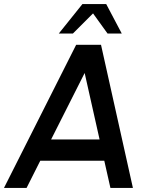

<svg xmlns="http://www.w3.org/2000/svg" viewBox="-50 -919 781 939"><path d="M322.5 -700H444L600 0H490L460 -133H147L80 0H-30.5ZM200 -237H437L364 -562ZM469.5 -899 545.5 -755H476L405 -853.5L306.5 -755H237.5L353 -899Z"/></svg>

Font: Urbanist SemiBold
Style: Italic
Weight: 600
Italic angle: -8°
Designer: Corey Hu
Foundry: Corey Hu
Version: Version 1.321; ttfautohint (v1.8.4.7-5d5b)